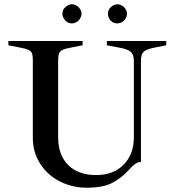

<svg xmlns="http://www.w3.org/2000/svg" viewBox="-20 -864 817 895"><path d="M133 -222V-583Q133 -605 129 -615.5Q125 -626 113 -631.5Q101 -637 75 -642L19 -653V-673H365V-653L310 -642Q283 -637 271.5 -631.5Q260 -626 255.5 -615.5Q251 -605 251 -583V-225Q251 -142 297.5 -95Q344 -48 428 -48Q509 -48 556.5 -96.5Q604 -145 604 -225V-580Q604 -608 591.5 -620.5Q579 -633 546 -640L478 -653V-673H755V-653L695 -641Q661 -634 649 -622Q637 -610 637 -581V-109Q623 -109 611 -100.5Q599 -92 588.5 -80.5Q578 -69 574 -65Q542 -31 500 -10Q458 11 384 11Q317 11 259.5 -18Q202 -47 167.5 -100.5Q133 -154 133 -222ZM271 -800Q271 -812 277 -822Q284 -832 294.5 -838Q305 -844 316 -844Q326 -844 338 -837Q348 -831 354 -820.5Q360 -810 360 -799Q360 -789 353 -777Q347 -767 336.5 -761Q326 -755 315 -755Q303 -755 293 -761Q283 -768 277 -778.5Q271 -789 271 -800ZM483 -800Q483 -812 489 -822Q496 -832 506.5 -838Q517 -844 528 -844Q538 -844 550 -837Q560 -831 566 -820.5Q572 -810 572 -799Q572 -789 565 -777Q559 -767 548.5 -761Q538 -755 526 -755Q514 -755 504 -761Q494 -768 488.5 -778.5Q483 -789 483 -800Z"/></svg>

Font: Ibarra Real Nova SemiBold
Style: Regular
Weight: 600
Designer: Jose Maria Ribagorda & Octavio Pardo
Foundry: Jose Maria Ribagorda
Version: Version 1.014